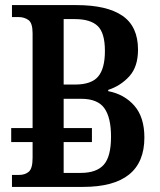

<svg xmlns="http://www.w3.org/2000/svg" viewBox="-20 -734 627 754"><path d="M27 0V-47H54Q79 -47 93.5 -60Q108 -73 108 -114V-176H24V-231H108V-603Q108 -644 91.5 -655.5Q75 -667 53 -667H27V-714H280Q400 -714 461 -672Q522 -630 522 -539Q522 -472 488 -434.5Q454 -397 405 -381V-376Q468 -364 507.5 -319Q547 -274 547 -194Q547 0 306 0ZM275 -402Q339 -402 365.5 -433.5Q392 -465 392 -534Q392 -605 363.5 -632Q335 -659 274 -659H230V-402ZM297 -55Q359 -55 387.5 -87Q416 -119 416 -197Q416 -273 389.5 -309.5Q363 -346 299 -346H230V-231H341V-176H230V-55Z"/></svg>

Font: Noto Serif Condensed SemiBold
Style: Regular
Weight: 600
Width: 3
Designer: Monotype Design Team
Foundry: Monotype Imaging Inc.
Version: Version 2.013